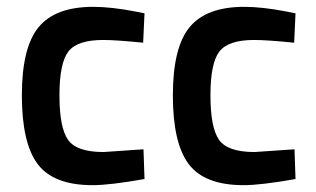

<svg xmlns="http://www.w3.org/2000/svg" viewBox="-20 -531 924 562"><path d="M253 -511Q306 -511 378 -497L403 -492L399 -406Q320 -414 282 -414Q206 -414 180 -380Q154 -346 154 -252Q154 -158 179 -122Q204 -86 283 -86L400 -94L403 -7Q302 11 251 11Q137 11 90.5 -50.5Q44 -112 44 -252Q44 -392 93 -451.5Q142 -511 253 -511Z M695 -511Q748 -511 820 -497L845 -492L841 -406Q762 -414 724 -414Q648 -414 622 -380Q596 -346 596 -252Q596 -158 621 -122Q646 -86 725 -86L842 -94L845 -7Q744 11 693 11Q579 11 532.5 -50.5Q486 -112 486 -252Q486 -392 535 -451.5Q584 -511 695 -511Z"/></svg>

Font: Titillium Web[RUS by Daymarius]
Style: Regular
Weight: 600
Designer: Cyrillization by Daymarius
Foundry: Cyrillization by Daymarius
Version: Version 1.002 September 11, 2018